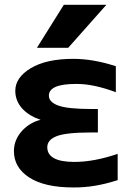

<svg xmlns="http://www.w3.org/2000/svg" viewBox="-20 -784 553 815"><path d="M251 -763.7H431.6L269.5 -581.1H136.7ZM295.9 -96.7Q378.9 -96.7 479.5 -130.9V-19.5Q381.8 12.7 291 11.7Q169.9 11.7 104.5 -30.3Q39.1 -72.3 39.1 -142.6Q39.1 -192.4 76.2 -231.4Q108.4 -264.6 152.3 -275.4Q107.4 -290 78.1 -319.3Q44.9 -353.5 44.9 -398.4Q44.9 -455.1 110.8 -494.6Q176.8 -534.2 291 -534.2Q376 -534.2 471.7 -502.9V-392.6Q375 -428.7 302.7 -427.7Q187.5 -427.7 187.5 -377.9Q187.5 -350.6 227.5 -335.9Q267.6 -321.3 368.2 -321.3H395.5V-221.7H368.2Q260.7 -221.7 220.7 -206.1Q180.7 -190.4 180.7 -159.2Q180.7 -96.7 295.9 -96.7Z"/></svg>

Font: Nasu
Style: Bold
Weight: 700
Designer: Ryoko NISHIZUKA (kana &amp; ideographs); Paul D. Hunt (Latin, Greek &amp; Cyrillic); Wenlong ZHANG (bopomofo); Sandoll C
Version: Version 2014.1215